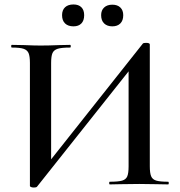

<svg xmlns="http://www.w3.org/2000/svg" viewBox="-20 -826 806 860"><path d="M634 -634Q651 -634 651 -627V-81Q651 -51 657 -36.5Q663 -22 680 -17Q697 -12 733 -12Q736 -12 736 -6Q736 0 733 0Q699 0 679 -1L604 -2L520 -1Q502 0 472 0Q469 0 469 -6Q469 -12 472 -12Q510 -12 527 -17Q544 -22 550 -36Q556 -50 556 -81V-539L585 -543L146 10Q143 14 132 14Q125 14 119.5 12Q114 10 114 7V-544Q114 -574 108 -588Q102 -602 85.5 -607.5Q69 -613 33 -613Q30 -613 30 -619Q30 -625 33 -625L88 -624Q134 -622 161 -622Q198 -622 246 -624L294 -625Q297 -625 297 -619Q297 -613 294 -613Q256 -613 238.5 -607.5Q221 -602 215 -588Q209 -574 209 -544V-82L181 -77L620 -631Q623 -634 634 -634ZM258 -758Q258 -781 271.5 -793.5Q285 -806 309 -806Q332 -806 344.5 -793.5Q357 -781 357 -758Q357 -734 344.5 -721Q332 -708 309 -708Q285 -708 271.5 -721Q258 -734 258 -758ZM433 -758Q433 -780 446.5 -792.5Q460 -805 483 -805Q506 -805 519 -792.5Q532 -780 532 -758Q532 -734 519 -721Q506 -708 483 -708Q460 -708 446.5 -721Q433 -734 433 -758Z"/></svg>

Font: Cormorant Infant SemiBold
Style: Regular
Weight: 600
Designer: Christian Thalmann (Catharsis Fonts)
Foundry: Catharsis Fonts
Version: Version 4.000